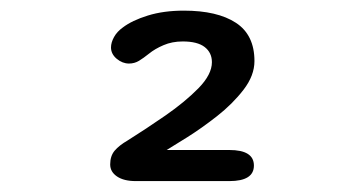

<svg xmlns="http://www.w3.org/2000/svg" viewBox="-20 -642 659 352"><path d="M446.5 -530Q446.5 -503.5 426.5 -477.5Q406.5 -451.5 377.8 -429Q349 -406.5 323 -390.2Q297 -374 285.5 -367H400.5Q445.5 -367 445.5 -338.5Q445.5 -310 400.5 -310H229Q207 -310 194.5 -318.5Q182 -327 182 -340.5Q182 -356 190.2 -365.8Q198.5 -375.5 214 -384.5Q247.5 -405.5 283.2 -430.2Q319 -455 343.8 -480.2Q368.5 -505.5 368.5 -528Q368.5 -545.5 355.2 -555.8Q342 -566 315 -566Q295.5 -566 279.8 -559.2Q264 -552.5 253 -543.5Q243 -535.5 234.8 -530.5Q226.5 -525.5 216.5 -525.5Q204.5 -525.5 194 -534.2Q183.5 -543 183.5 -555Q183.5 -564 189 -574Q194.5 -584 205 -591.5Q222 -604.5 251 -613.5Q280 -622.5 317 -622.5Q378.5 -622.5 412.5 -600.2Q446.5 -578 446.5 -530Z"/></svg>

Font: Sono ExtraLight Monospace SemiBold
Style: Regular
Weight: 600
Version: Version 2.112